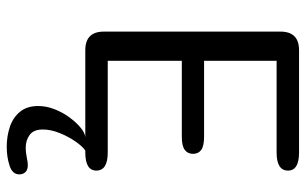

<svg xmlns="http://www.w3.org/2000/svg" viewBox="-185 -474 886 556"><g transform="rotate(90 258.0 -196.0)"><path d="M474 -587Q474 -554 421.5 -554H156V-344H376Q402.5 -344 414 -335.8Q425.5 -327.5 425.5 -312Q425.5 -296.5 414 -288Q402.5 -279.5 376 -279.5H156V-65H421.5Q474 -65 474 -32Q474 0 421.5 0H125.5Q71.5 0 71.5 -54V-565Q71.5 -619 125.5 -619H421.5Q474 -619 474 -587ZM405 227.5Q374.5 227.5 347.5 218.5Q320.5 209.5 303.8 189.2Q287 169 287 136.5Q287 113 296.2 89.2Q305.5 65.5 320 45.8Q334.5 26 349.8 13.5Q365 1 377 0H416Q404.5 7.5 390.2 27.8Q376 48 365.5 73.8Q355 99.5 355 123Q355 149.5 370.5 161Q386 172.5 408 172.5Q415 172.5 423.5 171.5Q432 170.5 438.5 169Q444.5 167.5 449.5 167Q454.5 166.5 458.5 166.5Q472 166.5 478.5 173.5Q485 180.5 485 191Q485 211 460 219.2Q435 227.5 405 227.5Z"/></g></svg>

Font: Sono
Style: Regular
Weight: 400
Designer: Tyler Finck
Foundry: Tyler Finck
Version: Version 2.112